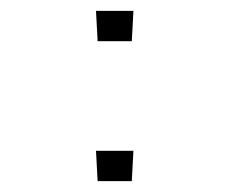

<svg xmlns="http://www.w3.org/2000/svg" viewBox="-20 -451 420 354"><path d="M157 -431H226L223 -375H160ZM157 -173H226L223 -117H160Z"/></svg>

Font: UN Bangla Thin
Style: Regular
Weight: 100
Designer: Desinged by Rajon, Unicode developed by Rashed (IMGN)
Version: Version 2.000;March 19, 2023;FontCreator 14.0.0.2901 64-bit